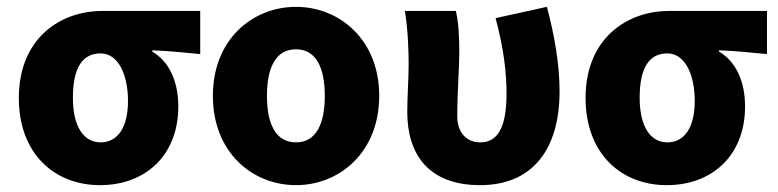

<svg xmlns="http://www.w3.org/2000/svg" viewBox="-20 -529 2273 561"><path d="M272 12C406 12 501 -76 501 -218C501 -291 474 -350 425 -378V-382C477 -380 511 -376 565 -371V-497H279C154 -497 35 -415 35 -243C35 -78 141 12 272 12ZM274 -113C224 -113 193 -160 193 -243C193 -336 224 -373 274 -373C326 -373 354 -310 354 -234C354 -157 324 -113 274 -113Z M845 12C971 12 1088 -83 1088 -249C1088 -414 971 -509 845 -509C718 -509 602 -414 602 -249C602 -83 718 12 845 12ZM845 -113C786 -113 760 -166 760 -249C760 -332 786 -385 845 -385C903 -385 929 -332 929 -249C929 -166 903 -113 845 -113Z M1383 12C1536 12 1615 -93 1615 -262C1615 -344 1599 -430 1578 -509L1428 -476C1452 -387 1460 -317 1460 -255C1460 -156 1434 -113 1383 -113C1345 -113 1316 -140 1316 -189C1316 -255 1322 -334 1322 -374C1322 -421 1320 -463 1312 -497H1163C1172 -442 1174 -382 1174 -342C1174 -296 1170 -248 1170 -202C1170 -78 1232 12 1383 12Z M1928 12C2062 12 2157 -76 2157 -218C2157 -291 2130 -350 2081 -378V-382C2133 -380 2167 -376 2221 -371V-497H1935C1810 -497 1691 -415 1691 -243C1691 -78 1797 12 1928 12ZM1930 -113C1880 -113 1849 -160 1849 -243C1849 -336 1880 -373 1930 -373C1982 -373 2010 -310 2010 -234C2010 -157 1980 -113 1930 -113Z"/></svg>

Font: Source Sans Pro
Style: Bold
Weight: 700
Designer: Paul D. Hunt
Foundry: Adobe Systems Incorporated
Version: Version 3.006;hotconv 1.0.111;makeotfexe 2.5.65597